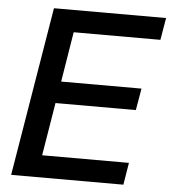

<svg xmlns="http://www.w3.org/2000/svg" viewBox="-52 -776 733 823"><g transform="rotate(5 314.5 -364.0)"><path d="M26.4 0 147 -727.5H629.4L613.3 -632.3H240.2L205.1 -417H550.8L534.7 -323.2H189L151.4 -95.2H524.9L509.3 0Z"/></g></svg>

Font: Inter 28pt Medium
Style: Italic
Weight: 500
Italic angle: -9.3988°
Designer: Rasmus Andersson
Foundry: rsms
Version: Version 4.001;git-66647c0bb